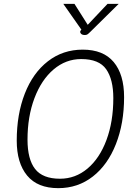

<svg xmlns="http://www.w3.org/2000/svg" viewBox="-20 -968 692 998"><path d="M67 -237Q67 -374 109 -481.5Q151 -589 229 -649.5Q307 -710 410 -710Q517 -710 571 -645.5Q625 -581 625 -463Q625 -327 582.5 -219Q540 -111 462.5 -50.5Q385 10 283 10Q175 10 121 -55.5Q67 -121 67 -237ZM569 -458Q569 -555 532 -608Q495 -661 402 -661Q322 -661 258.5 -607Q195 -553 159 -457.5Q123 -362 123 -242Q123 -140 162.5 -89.5Q202 -39 292 -39Q372 -39 435 -92Q498 -145 533.5 -240.5Q569 -336 569 -458ZM399 -809 403 -814 309 -948H367L436 -839L539 -948H597L449 -802Q439 -792 434 -789Q429 -786 421 -786Q406 -786 400 -794Q394 -802 399 -809Z"/></svg>

Font: Niramit ExtraLight
Style: Italic
Weight: 200
Italic angle: -10°
Designer: Katatrad Aksorn Co.,Ltd.
Foundry: Cadson Demak Co.,Ltd.
Version: Version 1.000; ttfautohint (v1.6)